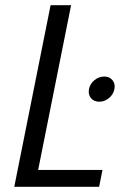

<svg xmlns="http://www.w3.org/2000/svg" viewBox="-20 -720 480 740"><path d="M35 0 175 -700H254L127 -65H375L362 0ZM363 -328Q342 -328 330.5 -342Q319 -356 323 -377Q327 -397 344 -411Q361 -425 382 -425Q402 -425 413.5 -411Q425 -397 421 -377Q417 -356 400 -342Q383 -328 363 -328Z"/></svg>

Font: Albert Sans
Style: Italic
Weight: 400
Italic angle: -11.25°
Designer: Andreas Rasmussen
Foundry: a.Foundry
Version: Version 1.025